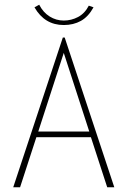

<svg xmlns="http://www.w3.org/2000/svg" viewBox="-20 -793 540 813"><path d="M434 0 365 -212H134L65 0H36L246 -634H254L464 0ZM250 -569 142 -236H358ZM356 -769 376 -762Q354 -722 322.5 -704.5Q291 -687 250 -687Q169 -687 126 -762L146 -773Q163 -740 190.5 -723Q218 -706 250 -706Q282 -706 310.5 -721Q339 -736 356 -769Z"/></svg>

Font: Inconsolata ExtraLight
Style: Regular
Weight: 200
Monospace: yes
Designer: Raph Levien, Cyreal, Brenton Simpson
Foundry: Raph Levien, Cyreal, Google
Version: Version 3.001; ttfautohint (v1.8.2.53-6de2)